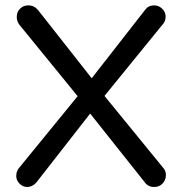

<svg xmlns="http://www.w3.org/2000/svg" viewBox="-20 -708 695 733"><path d="M42 -36.1Q42 -51.8 50.8 -64.5L276.4 -340.8L52.7 -615.2Q43.9 -628.9 43.9 -643.6Q43.9 -662.1 56.6 -674.8Q69.3 -687.5 87.9 -687.5Q110.4 -687.5 125 -669.9L330.1 -409.2L535.2 -671.9Q546.9 -687.5 568.4 -687.5Q585.9 -687.5 599.1 -674.8Q612.3 -662.1 612.3 -644.5Q612.3 -629.9 604.5 -619.1L378.9 -341.8L604.5 -65.4Q613.3 -55.7 613.3 -39.1Q613.3 -20.5 600.6 -7.3Q587.9 5.9 568.4 5.9Q544.9 5.9 532.2 -12.7L324.2 -274.4L119.1 -11.7Q103.5 5.9 84 5.9Q67.4 5.9 54.7 -6.8Q42 -19.5 42 -36.1Z"/></svg>

Font: jf-openhuninn-2.0
Style: Regular
Weight: 400
Designer: [Kosugi Maru]
Designed by MOTOYA      

[Varela Round]
Joe Prince (Latin component); Avraham Cornfeld (Hebrew component)
Foundry: justfont CO.,LTD.
Version: 2.0